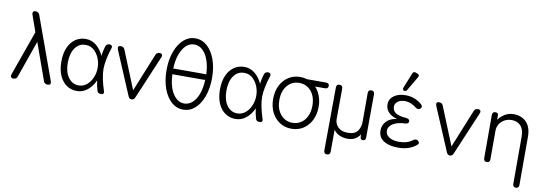

<svg xmlns="http://www.w3.org/2000/svg" viewBox="-65 -1193 5254 1849"><g transform="rotate(10 2562.5 -268.5)"><path d="M69 0Q54 0 48 -10.5Q42 -21 48 -38L204 -476L147 -637Q141 -654 147 -664.5Q153 -675 168 -675H173Q201 -675 211 -648L432 -38Q438 -21 432.5 -10.5Q427 0 411 0H405Q376 0 367 -27L238 -388L111 -27Q102 0 74 0Z M694 12Q638 12 594 -18Q550 -48 524.5 -105Q499 -162 499 -242Q499 -323 524.5 -380Q550 -437 594 -467Q638 -497 694 -497Q755 -497 800.5 -457.5Q846 -418 870 -362Q872 -385 877.5 -410Q883 -435 890 -458Q899 -485 927 -485Q944 -485 951 -474.5Q958 -464 951 -447Q934 -397 922.5 -341Q911 -285 911 -242Q911 -200 922.5 -144Q934 -88 951 -38Q958 -21 953 -10.5Q948 0 933 0H927Q899 0 892 -20Q876 -72 870 -123Q846 -66 800 -27Q754 12 694 12ZM705 -44Q749 -45 782.5 -73.5Q816 -102 835 -147Q854 -192 854 -242Q854 -293 835 -338Q816 -383 782.5 -411.5Q749 -440 705 -440Q640 -442 601 -387.5Q562 -333 562 -242Q562 -152 601 -97.5Q640 -43 705 -44Z M1228 0Q1205 0 1195 -25L1016 -448Q1009 -466 1014 -476.5Q1019 -487 1034 -487H1039Q1067 -487 1077 -461L1228 -89L1379 -461Q1389 -487 1417 -487Q1435 -487 1441.5 -476.5Q1448 -466 1440 -448L1261 -25Q1251 0 1228 0Z M1733 11Q1669 11 1619 -33Q1569 -77 1540 -156Q1511 -235 1511 -338Q1511 -440 1540 -518.5Q1569 -597 1619 -641.5Q1669 -686 1733 -686Q1798 -686 1848 -641.5Q1898 -597 1927 -518.5Q1956 -440 1956 -338Q1956 -235 1927 -156Q1898 -77 1848 -33Q1798 11 1733 11ZM1881 -363Q1889 -363 1895 -361Q1892 -442 1870.5 -501.5Q1849 -561 1813.5 -593.5Q1778 -626 1733 -626Q1688 -626 1653 -593.5Q1618 -561 1596.5 -502Q1575 -443 1572 -362Q1577 -363 1582 -363ZM1733 -49Q1777 -49 1812.5 -80.5Q1848 -112 1869.5 -170.5Q1891 -229 1894 -309Q1888 -307 1881 -307H1582Q1577 -307 1573 -308Q1578 -189 1622.5 -119Q1667 -49 1733 -49Z M2245 12Q2189 12 2145 -18Q2101 -48 2075.5 -105Q2050 -162 2050 -242Q2050 -323 2075.5 -380Q2101 -437 2145 -467Q2189 -497 2245 -497Q2306 -497 2351.5 -457.5Q2397 -418 2421 -362Q2423 -385 2428.5 -410Q2434 -435 2441 -458Q2450 -485 2478 -485Q2495 -485 2502 -474.5Q2509 -464 2502 -447Q2485 -397 2473.5 -341Q2462 -285 2462 -242Q2462 -200 2473.5 -144Q2485 -88 2502 -38Q2509 -21 2504 -10.5Q2499 0 2484 0H2478Q2450 0 2443 -20Q2427 -72 2421 -123Q2397 -66 2351 -27Q2305 12 2245 12ZM2256 -44Q2300 -45 2333.5 -73.5Q2367 -102 2386 -147Q2405 -192 2405 -242Q2405 -293 2386 -338Q2367 -383 2333.5 -411.5Q2300 -440 2256 -440Q2191 -442 2152 -387.5Q2113 -333 2113 -242Q2113 -152 2152 -97.5Q2191 -43 2256 -44Z M2792 11Q2728 11 2678 -21Q2628 -53 2599 -110Q2570 -167 2570 -242Q2570 -317 2599 -374Q2628 -431 2678 -463Q2728 -495 2792 -495Q2827 -495 2859 -485H3043Q3076 -485 3076 -458Q3076 -429 3043 -429H2948Q2979 -395 2997 -347.5Q3015 -300 3015 -242Q3015 -167 2986 -110Q2957 -53 2907 -21Q2857 11 2792 11ZM2792 -47Q2839 -47 2875.5 -71Q2912 -95 2933 -139Q2954 -183 2954 -242Q2954 -331 2908.5 -384Q2863 -437 2792 -437Q2722 -437 2676.5 -384Q2631 -331 2631 -242Q2631 -154 2676.5 -100.5Q2722 -47 2792 -47Z M3173 195Q3142 195 3142 162L3146 -454Q3146 -487 3177 -487Q3208 -487 3208 -454L3206 -159Q3206 -110 3239 -77.5Q3272 -45 3332 -45Q3402 -45 3429.5 -83Q3457 -121 3457 -177V-454Q3457 -487 3488 -487Q3519 -487 3519 -454L3517 -33Q3517 0 3492 0Q3468 0 3465 -18L3463 -52Q3446 -24 3416.5 -6Q3387 12 3341 12Q3298 12 3262 -4.5Q3226 -21 3205 -52L3204 162Q3204 195 3173 195Z M3834 12Q3748 12 3694.5 -21.5Q3641 -55 3641 -124Q3641 -177 3679 -214.5Q3717 -252 3780 -258Q3732 -269 3698 -300.5Q3664 -332 3664 -382Q3664 -435 3708.5 -466.5Q3753 -498 3821 -498Q3870 -498 3911 -481.5Q3952 -465 3980 -439Q4005 -418 3983 -396Q3963 -378 3938 -397Q3918 -414 3888 -427.5Q3858 -441 3823 -441Q3780 -441 3754 -420.5Q3728 -400 3728 -371Q3728 -331 3760 -309.5Q3792 -288 3865 -283Q3898 -279 3898 -255Q3898 -232 3864 -229Q3794 -228 3748 -201Q3702 -174 3702 -131Q3702 -91 3738.5 -68Q3775 -45 3833 -45Q3918 -45 3968 -86Q3995 -103 4013 -88Q4038 -68 4017 -49Q3986 -21 3940.5 -4.5Q3895 12 3834 12ZM3827 -551Q3816 -532 3797 -538Q3780 -546 3788 -569L3847 -715Q3856 -739 3880 -729L3897 -723Q3923 -712 3908 -689Z M4341 0Q4318 0 4308 -25L4129 -448Q4122 -466 4127 -476.5Q4132 -487 4147 -487H4152Q4180 -487 4190 -461L4341 -89L4492 -461Q4502 -487 4530 -487Q4548 -487 4554.5 -476.5Q4561 -466 4553 -448L4374 -25Q4364 0 4341 0Z M4702 0Q4671 0 4671 -33V-453Q4671 -487 4700 -487Q4729 -487 4729 -465L4730 -418Q4753 -452 4791.5 -475.5Q4830 -499 4879 -499Q4956 -499 5003 -450Q5050 -401 5050 -309V162Q5050 195 5020 195Q4990 195 4990 162V-300Q4990 -371 4956.5 -405.5Q4923 -440 4870 -440Q4830 -440 4798.5 -422.5Q4767 -405 4749.5 -376Q4732 -347 4732 -311V-33Q4732 0 4702 0Z"/></g></svg>

Font: Shin Retro Maru Gothic Regular
Style: Regular
Weight: 400
Designer: Iose
Foundry: Typographish
Version: Version 1.002